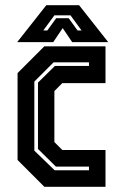

<svg xmlns="http://www.w3.org/2000/svg" viewBox="-20 -718 480 738"><path d="M150.5 0 47.5 -103V-437L150.5 -540H385.5V-398.5H219.5L189 -368V-172L219.5 -141.5H385.5V0ZM190 -63.5H322V-77.5H195L126 -145.5V-400.5L191 -464.5H322V-478.5H186L112 -404.5V-139ZM158 -698H284L396 -556H257.5L221 -610L184.5 -556H46ZM189 -659 146.5 -601H162L196 -648H244L278 -601H293.5L251 -659Z"/></svg>

Font: Tourney Condensed Regular
Style: Bold
Weight: 700
Width: 3
Designer: Tyler Finck
Foundry: Etcetera Type Co
Version: Version 1.010; ttfautohint (v1.8.3)